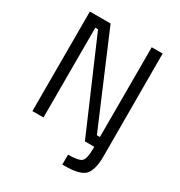

<svg xmlns="http://www.w3.org/2000/svg" viewBox="-202 -829 1081 1156"><g transform="rotate(30 338.0 -251.5)"><path d="M85 0V-692H229L494 -68H515V-692H591V-575L592 22Q592 106 564 146Q541 178 473 186Q446 189 402 189V120Q474 120 494.5 102.5Q515 85 515 11V0H450L181 -624H162V0Z"/></g></svg>

Font: TitilliumWeb-Regular
Style: Regular
Weight: 400
Version: Version 1.001;PS 57.000;hotconv 1.0.70;makeotf.lib2.5.55311